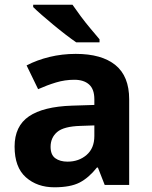

<svg xmlns="http://www.w3.org/2000/svg" viewBox="-20 -786 644 816"><path d="M302 -557Q412 -557 470.5 -509.5Q529 -462 529 -364V0H425L396 -74H392Q357 -30 318 -10Q279 10 211 10Q138 10 90 -32.5Q42 -75 42 -163Q42 -250 103 -291.5Q164 -333 286 -337L381 -340V-364Q381 -407 358.5 -427Q336 -447 296 -447Q256 -447 218 -435.5Q180 -424 142 -407L93 -508Q137 -531 190.5 -544Q244 -557 302 -557ZM323 -251Q251 -249 223 -225Q195 -201 195 -162Q195 -128 215 -113.5Q235 -99 267 -99Q315 -99 348 -127.5Q381 -156 381 -208V-253ZM288 -766Q303 -744 323.5 -716.5Q344 -689 365.5 -663.5Q387 -638 403 -619V-606H304Q285 -619 259.5 -638.5Q234 -658 207.5 -680Q181 -702 158 -722Q135 -742 121 -756V-766Z"/></svg>

Font: Noto Sans New Tai Lue
Style: Bold
Weight: 700
Version: Version 2.003